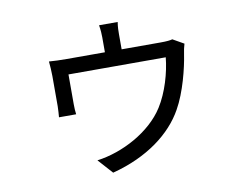

<svg xmlns="http://www.w3.org/2000/svg" viewBox="-76 -726 1152 904"><g transform="rotate(-10 500.0 -273.5)"><path d="M539 -621H450C454 -597 455 -578 455 -562V-491H272C244 -491 211 -492 188 -494C190 -476 192 -442 192 -424V-279C192 -263 190 -241 189 -227H271C269 -239 268 -261 268 -275V-418H733C726 -346 700 -255 658 -189C592 -85 454 -12 332 4L395 74C565 30 682 -61 740 -165C784 -242 811 -355 820 -415C822 -431 827 -454 831 -466L778 -496C768 -493 751 -491 722 -491H535V-562C535 -578 535 -597 539 -621Z"/></g></svg>

Font: DAIFUKU Sans JP
Style: Regular
Weight: 400
Designer: Original font ‘Source Han Sans JP’ : Ryoko NISHIZUKA  (kana, bopomofo & ideographs); Paul D. Hunt (Latin, Greek & Cyrill
Foundry: Daifuku
Version: Version 1.001